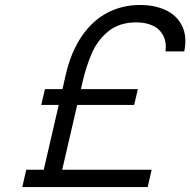

<svg xmlns="http://www.w3.org/2000/svg" viewBox="-20 -762 775 782"><path d="M550.8 -741.7Q610.8 -741.7 656 -720.2Q701.2 -698.7 721.9 -656Q742.7 -613.3 730.5 -552.7H654.3Q658.7 -591.8 644.3 -618.4Q629.9 -645 601.3 -658Q572.8 -670.9 535.6 -670.9Q466.8 -670.9 422.6 -635.5Q378.4 -600.1 354.7 -546.6Q331.1 -493.2 314.5 -421.4L309.6 -398.9H541.5L526.4 -334.5H294.4L233.4 -70.8H597.7L581.5 0H70.8L86.9 -70.8H158.2L219.2 -334.5H147.9L163.1 -398.9H234.4L247.6 -457Q269 -549.8 312.5 -613.8Q356 -677.7 416.7 -709.7Q477.5 -741.7 550.8 -741.7Z"/></svg>

Font: Glacial Indifference
Style: Italic
Weight: 400
Designer: Alfredo Marco Pradil
Foundry: Alfredo Marco Pradil
Version: Version 1.312